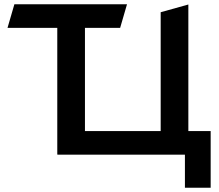

<svg xmlns="http://www.w3.org/2000/svg" viewBox="-20 -720 1023 895"><path d="M962 -109H858V-699L729 -663V-109H376V-590H540L572 -700H47L15 -590H247V0H248V1H842V155H962Z"/></svg>

Font: Talent
Style: Bold
Weight: 600
Designer: Mike Powis
Version: Version 1.001;hotconv 1.0.109;makeotfexe 2.5.65596